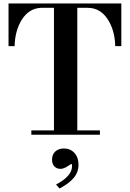

<svg xmlns="http://www.w3.org/2000/svg" viewBox="-20 -774 745 1103"><path d="M160 0V-25H290V-729H214Q146 -725 106 -662Q66 -599 64 -509H29V-754H677V-509H642Q640 -601 597.5 -665Q555 -729 484 -729H424V-25H554V0ZM431 172Q431 215 404 247.5Q377 280 322 309L302 286Q394 238 394 180Q394 168 390 168Q388 168 367 182Q346 196 327 196Q306 196 292.5 182Q279 168 279 143Q279 113 298 96Q317 79 347 79Q384 79 407.5 104.5Q431 130 431 172Z"/></svg>

Font: Libre Bodoni
Style: Regular
Weight: 400
Designer: Pablo Impallari, Rodrigo Fuenzalida
Foundry: Pablo Impallari, Rodrigo Fuenzalida
Version: Version 1.001